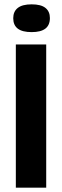

<svg xmlns="http://www.w3.org/2000/svg" viewBox="-20 -865 286 885"><path d="M53 0V-660H193V0ZM126 -717Q83 -717 62 -733Q41 -749 41 -781Q41 -812 62 -828.5Q83 -845 126 -845Q169 -845 189.5 -828.5Q210 -812 210 -782Q210 -749 189 -733Q168 -717 126 -717Z"/></svg>

Font: Bricolage Grotesque 24pt Condensed
Style: Bold
Weight: 700
Width: 3
Designer: Mathieu Triay
Foundry: Atelier Triay
Version: Version 1.001;gftools[0.9.33.dev8+g029e19f]